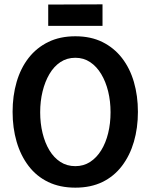

<svg xmlns="http://www.w3.org/2000/svg" viewBox="-20 -860 693 884"><path d="M327 4Q256 4 202 -22Q148 -48 111.5 -96Q75 -144 56.5 -207.5Q38 -271 38 -345Q38 -419 56.5 -482.5Q75 -546 111.5 -593Q148 -640 202 -666.5Q256 -693 327 -693Q398 -693 451.5 -666.5Q505 -640 541.5 -593Q578 -546 596.5 -482.5Q615 -419 615 -345Q615 -271 596.5 -207.5Q578 -144 541.5 -96Q505 -48 451.5 -22Q398 4 327 4ZM327 -95Q365 -95 395 -114.5Q425 -134 446 -168Q467 -202 478 -247Q489 -292 489 -343Q489 -394 478 -439Q467 -484 446 -519Q425 -554 395 -574Q365 -594 327 -594Q288 -594 258 -574Q228 -554 207.5 -519Q187 -484 176 -439Q165 -394 165 -343Q165 -292 176 -247Q187 -202 207.5 -168Q228 -134 258 -114.5Q288 -95 327 -95ZM202 -741V-839L452 -840V-741Z"/></svg>

Font: Kreon Light SemiBold
Style: Regular
Weight: 600
Version: Version 2.002